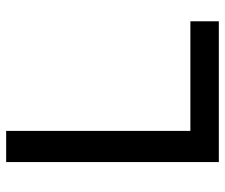

<svg xmlns="http://www.w3.org/2000/svg" viewBox="-74 -660 733 626"><g transform="rotate(-90 293.0 -346.5)"><path d="M78.1 0H537.1V-92.8H179.7V-693.4H78.1Z"/></g></svg>

Font: Cascadia Code PL
Style: Regular
Weight: 400
Monospace: yes
Designer: Aaron Bell
Foundry: Saja Typeworks
Version: Version 2404.023